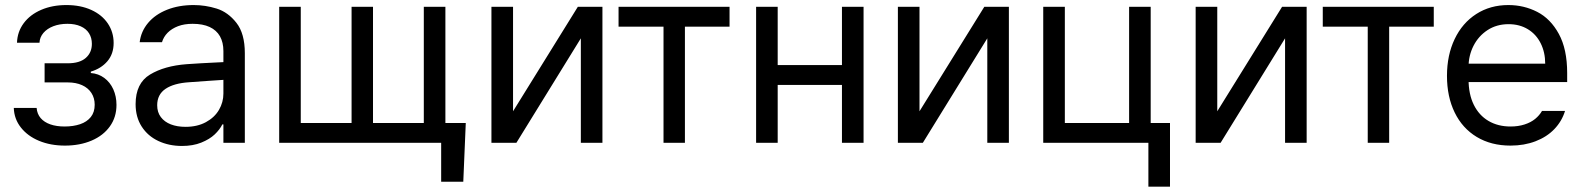

<svg xmlns="http://www.w3.org/2000/svg" viewBox="-20 -557 6176 749"><path d="M232 -63.5Q265.9 -63.5 292.5 -72.5Q319.1 -81.5 334.3 -100.5Q349.4 -119.5 349.4 -148.5Q349.4 -174.4 336.7 -194.2Q323.9 -214.1 300.1 -224.8Q276.2 -235.5 244.5 -235.5H154V-310.1H244.5Q290.7 -310.1 314.6 -331Q338.4 -351.9 338.4 -386Q338.4 -409.5 327.3 -427.1Q316.3 -444.8 294.7 -454.4Q273.1 -464.1 243.1 -464.1Q212.7 -464.1 188.2 -454.8Q163.7 -445.4 149.3 -428.5Q135 -411.6 134 -390.2H46.3Q47.7 -433 72.5 -466.5Q97.4 -500 140.7 -518.6Q184 -537.3 239 -537.3Q294.2 -537.3 336 -518.3Q377.8 -499.3 400.6 -465.5Q423.3 -431.6 423.3 -389.5Q423.3 -346.7 399 -318.2Q374.7 -289.7 334.3 -277.6V-272.1Q363.6 -270 386.6 -253.1Q409.5 -236.2 422 -208.6Q434.4 -180.9 434.4 -147.8Q434.4 -100.1 408.8 -64.2Q383.3 -28.3 337.4 -8.6Q291.4 11 233.4 11Q177.1 11 132.4 -7.6Q87.7 -26.2 61.5 -59.6Q35.2 -92.9 33.8 -136H122.9Q124.7 -112.6 138.6 -96.3Q152.6 -80.1 176.5 -71.8Q200.3 -63.5 232 -63.5Z M718.2 -236.2Q658.5 -232.4 625.9 -210.5Q593.2 -188.5 593.2 -146.4Q593.2 -119.1 607.4 -100.3Q621.5 -81.5 646.4 -71.8Q671.3 -62.2 703.7 -62.2Q749.7 -62.2 783.3 -80.5Q817 -98.8 834.3 -128.5Q851.5 -158.1 851.5 -192V-357.7Q851.5 -391.6 838.1 -415.4Q824.6 -439.2 797.8 -451.7Q771.1 -464.1 731.4 -464.1Q698.9 -464.1 674.4 -454.8Q649.9 -445.4 634 -429.4Q618.1 -413.3 611.9 -392.3H524.9Q530 -434.7 557.8 -467.7Q585.6 -500.7 631.6 -519Q677.5 -537.3 735.5 -537.3Q781.1 -537.3 825.3 -523.5Q869.5 -509.7 902.3 -467.9Q935.1 -426.1 935.1 -349.4V0H851.5V-71.8H847.4Q837.4 -51.5 817.5 -32.6Q797.7 -13.8 765.2 -0.7Q732.7 12.4 689.9 12.4Q639.2 12.4 597.9 -6.9Q556.6 -26.2 532.8 -63.2Q509 -100.1 509 -150.6Q509 -232.4 565.3 -266.2Q621.5 -300.1 707.9 -306.6Q733.1 -308.4 765.7 -310.3Q798.3 -312.2 828 -313.5Q848.8 -314.9 857 -314.9L858.4 -245.9Q838.4 -244.8 795.1 -241.7Q751.7 -238.6 718.2 -236.2Z M1787.3 151.9H1701V0H1631.9V-77.3H1797ZM1153.3 -530.4V-77.3H1351.5V-530.4H1435.1V-77.3H1633.3V-530.4H1717.5V0H1069.1V-530.4Z M2234.1 -530.4H2330.1V0H2245.9V-407.5L1994.5 0H1897.1V-530.4H1981.4V-122.9Z M2393 -530.4H2826V-453H2651.9V0H2568.4V-453H2393Z M3285.2 -225.8H2993.1V-303.2H3285.2ZM3013.8 0H2929.6V-530.4H3013.8ZM3348.8 0H3264.5V-530.4H3348.8Z M3819.8 -530.4H3915.7V0H3831.5V-407.5L3580.1 0H3482.7V-530.4H3567V-122.9Z M4468.9 0H4049.7V-530.4H4134V-77.3H4384.7V-530.4H4468.9ZM4544.2 171.3H4459.9V-77.3H4544.2Z M4981.4 -530.4H5077.3V0H4993.1V-407.5L4741.7 0H4644.3V-530.4H4728.6V-122.9Z M5140.2 -530.4H5573.2V-453H5399.2V0H5315.6V-453H5140.2Z M5624.7 -261Q5624.7 -341.9 5654.7 -404.7Q5684.7 -467.5 5739.1 -502.4Q5793.5 -537.3 5864.3 -537.3Q5924.7 -537.3 5976.7 -510.7Q6028.7 -484.1 6061.1 -424.7Q6093.6 -365.3 6093.6 -272.1V-236.9H5682.7V-308.7H6007.9Q6007.9 -352.9 5990.3 -388.1Q5972.7 -423.3 5940.3 -443Q5907.8 -462.7 5865 -462.7Q5818.4 -462.7 5783 -439.6Q5747.6 -416.4 5728.2 -378.3Q5708.9 -340.1 5708.9 -296.3V-247.9Q5708.9 -189.6 5729.3 -148.3Q5749.7 -107 5786.6 -85.3Q5823.5 -63.5 5872.6 -63.5Q5903 -63.5 5927.5 -71.5Q5952 -79.4 5968.8 -93.2Q5985.5 -107 5995.5 -124.3H6085.3Q6072.9 -83.9 6043.5 -53.3Q6014.2 -22.8 5970.1 -5.9Q5926.1 11 5872.6 11Q5797 11 5740.8 -22.8Q5684.7 -56.6 5654.7 -118.3Q5624.7 -179.9 5624.7 -261Z"/></svg>

Font: Pretendard Variable
Style: Regular
Weight: 400
Designer: Base glyphs from Inter by Rasmus Andersson; Hangul glyphs from Noto Sans CJK(Source Han Sans) by Jang Soo-young and Kang
Foundry: Kil Hyung-jin
Version: Version 1.100;FEAKit 1.0